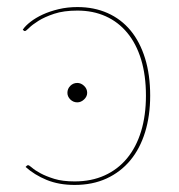

<svg xmlns="http://www.w3.org/2000/svg" viewBox="-20 -518 506 544"><path d="M55.5 -48Q57.5 -50 59.5 -50Q62.5 -50 70.8 -42.8Q79 -35.5 94.8 -27Q110.5 -18.5 134 -11.2Q157.5 -4 191.5 -4Q239 -4 276.5 -21Q314 -38 340 -69.5Q366 -101 379.8 -146Q393.5 -191 393.5 -247Q393.5 -304.5 379.8 -349.5Q366 -394.5 340.5 -425.2Q315 -456 279.2 -472Q243.5 -488 199.5 -488Q160.5 -488 133.5 -479Q106.5 -470 89 -459Q71.5 -448 62.5 -439Q53.5 -430 50.5 -430Q48.5 -430 46.5 -432L44.5 -434Q52 -445 66.5 -456.2Q81 -467.5 101 -476.8Q121 -486 146 -492Q171 -498 199.5 -498Q246.5 -498 284.8 -481Q323 -464 349.8 -431.8Q376.5 -399.5 391 -352.8Q405.5 -306 405.5 -247Q405.5 -190 391 -143.2Q376.5 -96.5 349 -63.5Q321.5 -30.5 281.8 -12.2Q242 6 191.5 6Q147 6 112.2 -8.2Q77.5 -22.5 52.5 -45ZM227 -255Q227 -244.5 218.2 -236.2Q209.5 -228 199 -228Q187.5 -228 179.2 -236.2Q171 -244.5 171 -255Q171 -266.5 179.2 -274.8Q187.5 -283 199 -283Q209.5 -283 218.2 -274.8Q227 -266.5 227 -255Z"/></svg>

Font: Lato 2
Style: Regular
Weight: 100
Designer: Lukasz Dziedzic with Adam Twardoch and Botio Nikoltchev
Foundry: tyPoland Lukasz Dziedzic
Version: Version 2.015; 2015-08-06; http://www.latofonts.com/